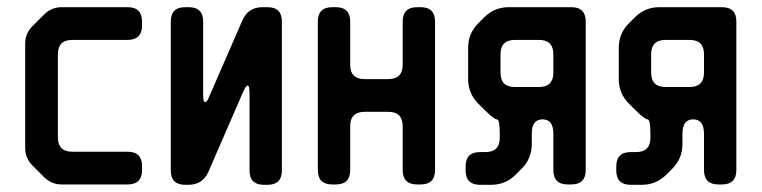

<svg xmlns="http://www.w3.org/2000/svg" viewBox="-20 -505 2118 534"><path d="M103 -12Q123 8 152 8H335Q375 8 375 -32V-43Q375 -83 335 -83H181Q141 -83 141 -123V-354Q141 -394 181 -394H335Q375 -394 375 -434V-445Q375 -485 335 -485H152Q123 -485 103 -465L70 -432Q50 -412 50 -383V-94Q50 -65 70 -45Z M495 9H504Q544 9 560 -28L656 -249Q664 -267 669 -267Q674 -267 674 -245V-31Q674 9 714 9H724Q764 9 764 -31V-445Q764 -485 724 -485H710Q670 -485 654 -448L563 -239Q556 -221 550 -221Q545 -221 545 -243V-445Q545 -485 505 -485H495Q455 -485 455 -445V-31Q455 9 495 9Z M864 -32Q864 8 904 8H914Q954 8 954 -32V-154Q954 -194 994 -194H1060Q1100 -194 1100 -154V-32Q1100 8 1140 8H1150Q1190 8 1190 -32V-445Q1190 -485 1150 -485H1140Q1100 -485 1100 -445V-325Q1100 -285 1060 -285H994Q954 -285 954 -325V-445Q954 -485 914 -485H904Q864 -485 864 -445Z M1315 9H1346Q1386 9 1414 -19L1431 -36Q1459 -64 1459 -104V-133Q1459 -173 1489 -173Q1519 -173 1519 -133V-32Q1519 8 1559 8H1569Q1609 8 1609 -32V-445Q1609 -485 1569 -485H1395Q1355 -485 1327 -457L1310 -440Q1282 -412 1282 -372V-285Q1282 -245 1310 -217L1326 -201Q1354 -173 1362 -173Q1370 -173 1370 -133V-122Q1370 -82 1330 -82H1315Q1275 -82 1275 -42V-31Q1275 9 1315 9ZM1372 -303V-354Q1372 -394 1412 -394H1479Q1519 -394 1519 -354V-303Q1519 -263 1479 -263H1412Q1372 -263 1372 -303Z M1734 9H1765Q1805 9 1833 -19L1850 -36Q1878 -64 1878 -104V-133Q1878 -173 1908 -173Q1938 -173 1938 -133V-32Q1938 8 1978 8H1988Q2028 8 2028 -32V-445Q2028 -485 1988 -485H1814Q1774 -485 1746 -457L1729 -440Q1701 -412 1701 -372V-285Q1701 -245 1729 -217L1745 -201Q1773 -173 1781 -173Q1789 -173 1789 -133V-122Q1789 -82 1749 -82H1734Q1694 -82 1694 -42V-31Q1694 9 1734 9ZM1791 -303V-354Q1791 -394 1831 -394H1898Q1938 -394 1938 -354V-303Q1938 -263 1898 -263H1831Q1791 -263 1791 -303Z"/></svg>

Font: WD-XL Lubrifont TC
Style: Regular
Weight: 400
Designer: [WD-XL Lubrifont] Copyright 2020-2022 (c) NightFurySL2001, Skr-ZERO; [ZCOOL QingKe HuangYou] Copyright 2018-2022 (c) The
Version: Version 2.001;hotconv 1.1.1;makeotfexe 2.6.0